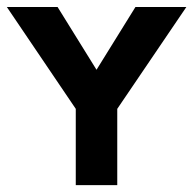

<svg xmlns="http://www.w3.org/2000/svg" viewBox="-21 -540 564 560"><path d="M321 0H200V-222.5L-1 -519.5H147L260.5 -336.5L374 -519.5H522.5L321 -222.5Z"/></svg>

Font: Acari Sans
Style: Bold
Weight: 700
Designer: Alfredo Marco Pradil and Stefan Peev (font) & Cristiano Sobral (main changes)
Foundry: Alfredo Marco Pradil and Stefan Peev (font) & Cristiano Sobral (main changes)
Version: Version 1.063; ttfautohint (v1.8.3)